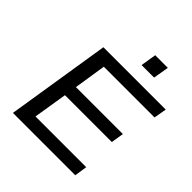

<svg xmlns="http://www.w3.org/2000/svg" viewBox="-238 -1065 1226 1226"><g transform="rotate(45 375.5 -451.5)"><path d="M76 0 188 -705H751L736 -619H278L244 -401H668L654 -315H231L194 -86H652L639 0ZM441 -797 458 -903H572L554 -797Z"/></g></svg>

Font: Nunito Sans 10pt Expanded Medium
Style: Italic
Weight: 500
Width: 7
Italic angle: -9°
Designer: Vernon Adams
Foundry: Vernon Adams
Version: Version 3.101;gftools[0.9.27]